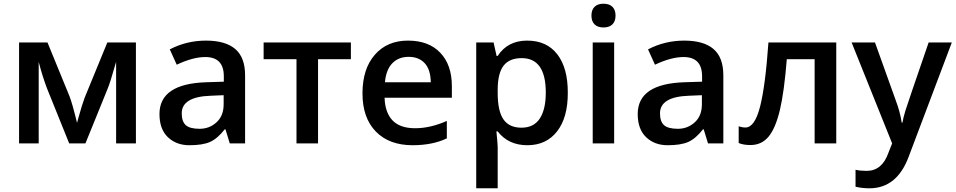

<svg xmlns="http://www.w3.org/2000/svg" viewBox="-20 -767 5111 1027"><path d="M707 -540V0H601.1V-436L592.3 -406.7Q570.3 -328.1 555.2 -291L437 0H350.1L231.9 -293Q207.5 -356.4 187 -436V0H82V-540H233.9L351.1 -253.9Q366.7 -214.4 392.1 -109.9L398.4 -133.3Q418.5 -206.1 433.1 -245.1L554.2 -540Z M1176.3 -210.9V-257.8L1106.9 -254.9Q952.1 -249.5 952.1 -160.6Q952.1 -117.2 973.6 -97.7Q995.1 -78.1 1047.9 -78.1Q1100.6 -78.1 1138.7 -113.3Q1176.8 -148.4 1176.3 -210.9ZM1082 -549.8Q1185.5 -549.8 1238.3 -504.9Q1291 -460 1291 -363.8V0H1209L1186 -75.2H1182.1Q1143.1 -25.4 1103.5 -7.8Q1064 9.8 993.2 9.8Q922.9 9.8 877.9 -33.2Q833 -76.2 833 -157.2Q833 -319.3 1084 -327.1L1177.2 -330.1V-358.9Q1177.2 -461.9 1078.1 -461.9Q1012.2 -461.9 925.3 -420.9L888.2 -502.9Q978 -549.8 1082 -549.8Z M1856.9 -540V-450.2H1681.2V0H1565.9V-450.2H1390.1V-540Z M2039.1 -327.1H2284.2Q2283.2 -394.5 2252 -428.7Q2220.7 -462.9 2166 -462.9Q2111.3 -462.9 2078.1 -428.2Q2044.9 -393.6 2039.1 -327.1ZM2335 -484.9Q2397 -419.9 2397 -306.2V-244.1H2037.1Q2039.6 -165 2079.6 -123Q2119.6 -81.1 2200.7 -81.1Q2281.7 -81.1 2370.1 -120.1V-26.9Q2293.5 9.8 2187 9.8Q2061.5 9.8 1990.2 -63.5Q1918.9 -136.7 1918.9 -267.6Q1918.9 -398.4 1984.9 -474.1Q2050.8 -549.8 2162.1 -549.8Q2273.4 -549.8 2335 -484.9Z M2899.4 -272Q2899.4 -456.1 2770.5 -456.1Q2705.1 -456.1 2673.8 -416Q2642.6 -376 2642.1 -288.1V-271Q2642.1 -171.9 2673.3 -127.9Q2704.1 -84 2769.5 -84Q2835 -84 2867.2 -132.8Q2899.4 -181.6 2899.4 -272ZM2642.1 -64H2635.3Q2642.1 4.4 2642.1 19V240.2H2527.3V-540H2620.1Q2624 -524.9 2636.2 -467.8H2642.1Q2695.3 -549.8 2799.8 -549.8Q2904.3 -549.8 2960.9 -476.6Q3017.6 -403.3 3017.1 -271Q3017.6 -138.7 2960 -64.5Q2902.3 9.8 2800.8 9.8Q2699.2 9.8 2642.1 -64Z M3160.2 -636.7Q3143.6 -653.3 3143.6 -683.6Q3143.6 -713.9 3160.2 -730.5Q3176.8 -747.1 3208 -747.1Q3239.3 -747.1 3255.9 -730.5Q3272.5 -713.9 3272.5 -683.6Q3272.5 -653.3 3255.9 -636.7Q3239.3 -620.1 3208 -620.1Q3176.8 -620.1 3160.2 -636.7ZM3265.1 0H3150.4V-540H3265.1Z M3734.4 -210.9V-257.8L3665 -254.9Q3510.3 -249.5 3510.3 -160.6Q3510.3 -117.2 3531.7 -97.7Q3553.2 -78.1 3606 -78.1Q3658.7 -78.1 3696.8 -113.3Q3734.9 -148.4 3734.4 -210.9ZM3640.1 -549.8Q3743.7 -549.8 3796.4 -504.9Q3849.1 -460 3849.1 -363.8V0H3767.1L3744.1 -75.2H3740.2Q3701.2 -25.4 3661.6 -7.8Q3622.1 9.8 3551.3 9.8Q3481 9.8 3436 -33.2Q3391.1 -76.2 3391.1 -157.2Q3391.1 -319.3 3642.1 -327.1L3735.4 -330.1V-358.9Q3735.4 -461.9 3636.2 -461.9Q3570.3 -461.9 3483.4 -420.9L3446.3 -502.9Q3536.1 -549.8 3640.1 -549.8Z M4453.1 0H4337.4V-450.2H4188.5Q4174.8 -276.4 4151.6 -178.7Q4128.4 -81.1 4091.1 -36.1Q4053.7 8.8 3994.1 8.8Q3956.5 8.8 3931.2 -2V-91.8Q3949.2 -85 3967.3 -85Q4017.1 -85 4045.7 -197Q4074.2 -309.1 4090.3 -540H4453.1Z M4630.4 240.2Q4592.3 240.2 4556.2 231.9V141.1Q4582 147 4615.2 147Q4698.2 147 4731.9 50.8L4752 0L4535.2 -540H4660.2L4770 -233.9Q4794.9 -168.5 4803.2 -110.8H4807.1Q4811.5 -137.7 4823.2 -175.8Q4835 -213.9 4947.3 -540H5071.3L4840.3 71.8Q4777.3 240.2 4630.4 240.2Z"/></svg>

Font: OpenSans-Semibold
Style: Regular
Weight: 600
Foundry: Ascender Corporation
Version: Version 1.10